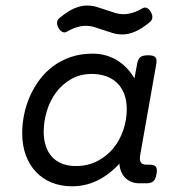

<svg xmlns="http://www.w3.org/2000/svg" viewBox="-20 -653 640 684"><path d="M236.8 10.7Q197.3 10.7 164.6 -2.4Q131.8 -15.6 108.4 -40.3Q85 -64.9 72 -99.9Q59.1 -134.8 59.1 -178.7Q59.1 -210.4 65.7 -243.7Q72.3 -276.9 85.9 -308.3Q99.6 -339.8 120.1 -367.7Q140.6 -395.5 168.5 -416.5Q196.3 -437.5 231.7 -449.7Q267.1 -461.9 310.1 -461.9Q335 -461.9 357.2 -455.6Q379.4 -449.2 398.2 -437.5Q417 -425.8 432.1 -409.7Q447.3 -393.6 459 -374L468.3 -424.3Q471.2 -441.4 479.2 -448.7Q487.3 -456.1 507.8 -456.1Q528.3 -456.1 533.9 -448.7Q539.6 -441.4 536.6 -424.3L479 -98.1Q476.6 -83 481.7 -74.7Q486.8 -66.4 500.5 -66.4H512.7Q529.3 -66.4 535.2 -59.1Q541 -51.8 537.6 -33.2Q534.7 -14.6 526.4 -7.3Q518.1 0 501.5 0H476.6Q446.3 0 427 -18.8Q407.7 -37.6 405.3 -69.8Q330.6 10.7 236.8 10.7ZM249.5 -61.5Q293 -61.5 326.9 -79.1Q360.8 -96.7 384 -125.2Q407.2 -153.8 419.4 -190.2Q431.6 -226.6 431.6 -264.2Q431.6 -293.9 422.9 -317.4Q414.1 -340.8 397.7 -356.9Q381.3 -373 358.4 -381.3Q335.4 -389.6 307.1 -389.6Q266.1 -389.6 234.1 -371.6Q202.1 -353.5 180.2 -324.2Q158.2 -294.9 147 -257.8Q135.7 -220.7 135.7 -183.1Q135.7 -155.8 143.1 -133.3Q150.4 -110.8 164.6 -95Q178.7 -79.1 200.2 -70.3Q221.7 -61.5 249.5 -61.5ZM289.6 -633.3Q307.6 -633.3 324.2 -628.4Q340.8 -623.5 356.9 -617.9Q373 -612.3 388.7 -607.4Q404.3 -602.5 420.9 -602.5Q435.5 -602.5 452.6 -607.7Q469.7 -612.8 486.8 -623Q495.1 -627.9 502.9 -624.8Q510.7 -621.6 517.1 -610.8Q523.4 -600.1 522.7 -590.6Q522 -581.1 514.2 -574.7Q484.9 -550.3 461.2 -540.3Q437.5 -530.3 416.5 -530.3Q398.4 -530.3 381.8 -535.2Q365.2 -540 349.1 -545.7Q333 -551.3 317.4 -556.2Q301.8 -561 285.2 -561Q270.5 -561 253.4 -555.9Q236.3 -550.8 219.2 -540.5Q210.9 -535.6 203.1 -538.8Q195.3 -542 189 -552.7Q182.6 -563.5 183.3 -573Q184.1 -582.5 191.9 -588.9Q221.2 -613.3 244.9 -623.3Q268.6 -633.3 289.6 -633.3Z"/></svg>

Font: Courier Prime
Style: Italic
Weight: 400
Monospace: yes
Designer: Alan Dague-Greene
Foundry: Quote-Unquote Apps
Version: Version 1.202